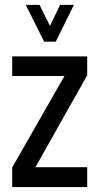

<svg xmlns="http://www.w3.org/2000/svg" viewBox="-20 -755 401 775"><path d="M84 -735.4H139.6L181.6 -650.4L222.7 -735.4H278.3L205.1 -586.9H158.2ZM29.3 0V-79.1L240.2 -448.2H29.3V-527.3H332V-451.2L123 -80.1H332V0Z"/></svg>

Font: Post No Bills Jaffna SemiBold
Style: Regular
Weight: 600
Designer: Kosala Senevirathne, Siva Puranthara, Lasantha Premarathna, Tharique Azeez
Foundry: Mooniak
Version: Version 1.220 ; ttfautohint (v1.6)